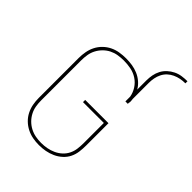

<svg xmlns="http://www.w3.org/2000/svg" viewBox="-256 -1037 1172 1172"><g transform="rotate(45 330.5 -450.5)"><path d="M295 8Q268 8 241 3Q214 -2 189.5 -14.5Q165 -27 145.5 -46Q126 -65 113.5 -89.5Q101 -114 96 -141Q91 -168 91 -195V-540Q91 -567 96 -594.5Q101 -622 113.5 -646.5Q126 -671 146 -690.5Q166 -710 190.5 -722Q215 -734 242.5 -738.5Q270 -743 297 -743Q324 -743 350.5 -739Q377 -735 401.5 -724.5Q426 -714 446.5 -696.5Q467 -679 480 -656V-735Q480 -759 484.5 -782.5Q489 -806 500 -827Q511 -848 529 -864.5Q547 -881 568.5 -891.5Q590 -902 613.5 -905.5Q637 -909 661 -909V-891Q639 -891 618.5 -887Q598 -883 578.5 -874Q559 -865 543.5 -850.5Q528 -836 518.5 -817Q509 -798 505 -777Q501 -756 501 -735V-597Q502 -590 502.5 -583Q503 -576 503 -570Q503 -569 503 -568.5Q503 -568 503 -567H501V-554H480V-595Q475 -625 458 -651.5Q441 -678 415 -695Q389 -712 358.5 -718Q328 -724 297 -724Q272 -724 247.5 -720Q223 -716 201 -705Q179 -694 161 -676Q143 -658 131.5 -636Q120 -614 116 -589.5Q112 -565 112 -540V-195Q112 -170 116 -146Q120 -122 131.5 -100Q143 -78 160.5 -60.5Q178 -43 200 -31.5Q222 -20 246 -15.5Q270 -11 295 -11Q320 -11 344.5 -15.5Q369 -20 392 -30.5Q415 -41 433.5 -58Q452 -75 463 -97.5Q474 -120 477 -145Q480 -170 480 -195V-368H300V-387H501V-195Q501 -167 497.5 -139.5Q494 -112 482 -87.5Q470 -63 449 -44Q428 -25 402.5 -13.5Q377 -2 350 3Q323 8 295 8Z"/></g></svg>

Font: Zed Sans Thin Extended
Style: Regular
Weight: 100
Width: 7
Designer: Belleve Invis
Foundry: Belleve Invis
Version: Version 1.0.0; ttfautohint (v1.8.4)